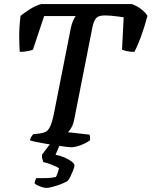

<svg xmlns="http://www.w3.org/2000/svg" viewBox="-20 -724 745 944"><path d="M330 0Q323 0 303 -2.5Q283 -5 256.5 -9Q230 -13 203.5 -17.5Q177 -22 156 -26.5Q135 -31 127 -34Q130 -46 135 -53Q140 -60 143 -64L177 -68Q193 -70 205 -76Q217 -82 227 -103Q237 -124 246 -170L328 -585Q332 -605 338.5 -620Q345 -635 352 -645H197L142 -480Q134 -476 116 -472.5Q98 -469 77 -469Q75 -495 74.5 -542Q74 -589 81 -646Q99 -661 128.5 -679.5Q158 -698 183 -704H628Q652 -696 674 -679Q696 -662 705 -646Q689 -586 671.5 -539.5Q654 -493 641 -469Q620 -469 604 -472.5Q588 -476 580 -480L588 -639Q576 -641 560 -643Q544 -645 527.5 -646.5Q511 -648 493 -648Q462 -648 450.5 -632Q439 -616 434 -588L346 -142Q341 -114 331.5 -97.5Q322 -81 314 -74L420 -62Q422 -57 423 -50.5Q424 -44 422 -34Q405 -21 377.5 -10.5Q350 0 330 0ZM208 200Q200 200 187 196Q174 192 163 186.5Q152 181 150 176Q153 166 153.5 162.5Q154 159 159 152Q188 152 210.5 151.5Q233 151 255 146Q260 136 264 124.5Q268 113 270 103Q260 96 235 86Q210 76 193 73Q192 67 188.5 57.5Q185 48 187 36Q198 21 215 -1.5Q232 -24 243 -37H285L253 37Q276 41 297.5 50.5Q319 60 332.5 70.5Q346 81 346 90Q346 97 340 112.5Q334 128 326.5 143.5Q319 159 312 166Q295 176 274 183.5Q253 191 235 195.5Q217 200 208 200Z"/></svg>

Font: Texturina Medium 12pt SemiBold
Style: Italic
Weight: 600
Italic angle: -11°
Version: Version 1.002